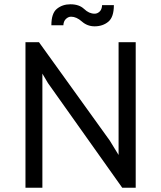

<svg xmlns="http://www.w3.org/2000/svg" viewBox="-20 -877 753 897"><path d="M457 -853H512Q512 -797 486 -775.5Q460 -754 422 -754Q388 -754 362.5 -776.5Q337 -799 312 -799Q299 -799 288 -788.5Q277 -778 276 -759H220Q220 -815 246 -836Q272 -857 309 -857Q350 -857 373 -835Q396 -813 422 -813Q435 -813 445.5 -823Q456 -833 457 -853ZM99 0V-680H162L493 -220L534 -153V-680H614V0H551L204 -489L178 -533V0Z"/></svg>

Font: Palanquin
Style: Regular
Weight: 400
Designer: Pria Ravichandran
Version: Version 1.0.4